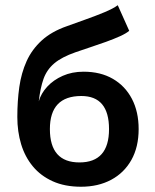

<svg xmlns="http://www.w3.org/2000/svg" viewBox="-20 -698 594 737"><path d="M476 -579.8Q464.5 -569.8 441 -559.1Q417.5 -548.5 387.2 -537.5Q357 -526.5 326.2 -516.5Q295.5 -506.5 270 -497.5Q216.5 -478.8 188.1 -454.6Q159.8 -430.5 147.2 -395.6Q134.8 -360.8 128.8 -309Q137.5 -339.5 161.4 -365.4Q185.2 -391.2 220.9 -407Q256.5 -422.8 301 -422.8Q366 -422.8 413.2 -395.4Q460.5 -368 486.4 -318.5Q512.2 -269 512.2 -202.5Q512.2 -133.8 484.4 -84.1Q456.5 -34.5 406.8 -7.9Q357 18.8 291 18.8Q228.8 18.8 182.5 -2.1Q136.2 -23 106 -59.5Q75.8 -96 61.1 -144.5Q46.5 -193 46.5 -249Q46.5 -310 54.1 -364Q61.8 -418 82.1 -463.1Q102.5 -508.2 140.1 -542.6Q177.8 -577 236.8 -597.5Q268 -609 307.4 -622.9Q346.8 -636.8 381.1 -651.1Q415.5 -665.5 432 -678ZM292.2 -329.5Q171.5 -329.5 171.5 -202.5Q171.5 -74.5 285 -74.5Q398.5 -74.5 398.5 -202.5Q398.5 -329.5 292.2 -329.5Z"/></svg>

Font: Podkova VF Beta
Style: Regular
Weight: 400
Designer: Ilya Yudin
Foundry: Cyreal (www.cyreal.org)
Version: Version 2.100